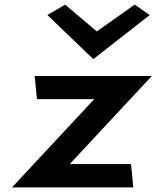

<svg xmlns="http://www.w3.org/2000/svg" viewBox="-20 -811 677 831"><path d="M185 -746 384 -555 628 -746 563 -791 399 -675 262 -791ZM557 0 547 -101H282L637 -482H130L140 -382H388L32 0Z"/></svg>

Font: Bluebird
Style: ExtObl
Weight: 400
Designer: Jasper
Foundry: Cannot Into Space Fonts
Version: Version 0.98